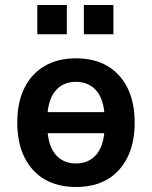

<svg xmlns="http://www.w3.org/2000/svg" viewBox="-20 -737 607 767"><path d="M284 10Q211 10 158.5 -20.5Q106 -51 77.5 -109Q49 -167 49 -247Q49 -328 77.5 -385.5Q106 -443 158.5 -473.5Q211 -504 283 -504Q357 -504 409 -473.5Q461 -443 489.5 -385.5Q518 -328 518 -247Q518 -167 489.5 -109Q461 -51 409 -20.5Q357 10 284 10ZM283 -84Q338 -84 368.5 -124Q399 -164 399 -248Q399 -331 368.5 -370.5Q338 -410 283 -410Q229 -410 198.5 -370.5Q168 -331 168 -248Q168 -164 198.5 -124Q229 -84 283 -84ZM126 -205V-289H441V-205ZM315 -600V-717H433V-600ZM129 -600V-717H247V-600Z"/></svg>

Font: Nunito Sans 10pt SemiCondensed
Style: Bold
Weight: 700
Width: 4
Designer: Vernon Adams
Foundry: Vernon Adams
Version: Version 3.101;gftools[0.9.27]